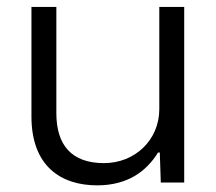

<svg xmlns="http://www.w3.org/2000/svg" viewBox="-20 -541 639 569"><path d="M456.5 0H525.9V-520.5H452.1V-217.8C452.1 -126 379.9 -57.6 288.1 -57.6C191.9 -57.6 147 -111.3 147 -205.6V-520.5H73.2V-195.8C73.2 -49.3 159.7 8.3 268.1 8.3C357.9 8.3 414.1 -33.2 448.2 -88.9H453.6Z"/></svg>

Font: Faust Sans
Style: Regular
Weight: 400
Designer: Andreas Faust
Version: Version 1.003;Glyphs 3.1.2 (3151)